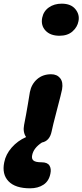

<svg xmlns="http://www.w3.org/2000/svg" viewBox="-95 -773 452 1052"><path d="M231 -577.1Q180.7 -577.1 154.3 -605.5Q127.9 -633.8 136.2 -675.8Q143.6 -711.9 172.9 -732.4Q202.1 -752.9 243.2 -752.9Q293.5 -752.9 317.9 -723.1Q342.3 -693.4 335 -657.2Q329.1 -624.5 302.2 -600.8Q275.4 -577.1 231 -577.1ZM69.8 258.8Q-11.2 258.8 -48.3 220.2Q-85.4 181.6 -71.8 116.2Q-63.5 72.8 -31 35.6Q1.5 -1.5 47.9 -22Q29.3 -49.3 37.1 -88.9Q48.3 -145 57.9 -202.9Q67.4 -260.7 68.8 -269Q77.6 -312.5 108.6 -339.4Q139.6 -366.2 185.1 -366.2Q217.3 -366.2 234.6 -344.5Q252 -322.8 245.1 -283.2Q241.7 -264.6 217 -170.9Q192.4 -77.1 188 -53.2Q177.2 -0.5 134.8 7.8Q88.4 38.1 81.1 78.1Q77.1 97.2 88.6 106.7Q100.1 116.2 132.8 116.2Q164.6 116.2 175.8 133.8Q187 151.4 181.2 178.2Q173.3 219.2 143.3 239Q113.3 258.8 69.8 258.8Z"/></svg>

Font: Shantell Sans Irregular
Style: Bold Italic
Weight: 700
Italic angle: -11.31°
Designer: Stephen Nixon, Anya Danilova, Shantell Martin
Foundry: Arrow Type
Version: Version 1.006;[9816181b4]